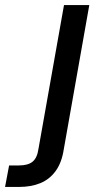

<svg xmlns="http://www.w3.org/2000/svg" viewBox="-132 -519 397 759"><path d="M-112 220 -96 135H-57Q-21 135 -3 120Q15 105 20 70L121 -499H221L120 72Q112 124 88 157Q64 190 27.5 205Q-9 220 -57 220Z"/></svg>

Font: DM Sans 20pt Medium
Style: Italic
Weight: 500
Italic angle: -10°
Version: Version 4.004;gftools[0.9.30]